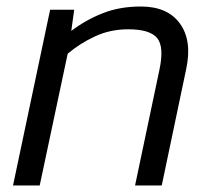

<svg xmlns="http://www.w3.org/2000/svg" viewBox="-20 -570 637 590"><path d="M20 0 134 -540H208L199 -475Q244 -509 296 -529.5Q348 -550 413 -550Q495 -550 533 -497.5Q571 -445 552 -357L477 0H395L470 -356Q485 -427 462.5 -453.5Q440 -480 374 -480Q319 -480 272.5 -458.5Q226 -437 188 -405L102 0Z"/></svg>

Font: Kanit Light
Style: Italic
Weight: 300
Italic angle: -12°
Designer: Katatrad Team
Foundry: CadsonDemak
Version: Version 2.000; ttfautohint (v1.8.3)